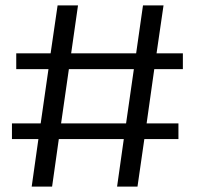

<svg xmlns="http://www.w3.org/2000/svg" viewBox="-20 -695 744 715"><path d="M416 0 441 -177H199L174 0H98L123 -177H24.5V-235.5H131.5L160.5 -437.5H40.5V-496.5H168.5L194.5 -675H270.5L245 -496.5H487L512.5 -675H589L563 -496.5H661V-437.5H554.5L526 -235.5H644.5V-177H517.5L492 0ZM207.5 -235.5H449.5L478.5 -437.5H236.5Z"/></svg>

Font: Anybody ExtraExpanded
Style: Regular
Weight: 400
Width: 8
Designer: Tyler Finck
Foundry: Etcetera Type Company
Version: Version 1.010; ttfautohint (v1.8.3) -l 8 -r 50 -G 200 -x 14 